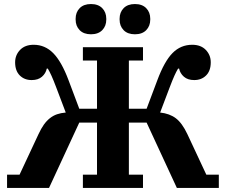

<svg xmlns="http://www.w3.org/2000/svg" viewBox="-20 -932 1120 952"><path d="M15 -66H77L171 -267Q184 -295 197.5 -314Q211 -333 227.5 -346Q244 -359 263 -365.5Q282 -372 306 -374L259 -498Q245 -535 235.5 -556Q226 -577 217 -592H212Q207 -568 188 -551.5Q169 -535 137 -535Q101 -535 78 -558Q55 -581 55 -623Q55 -659 79.5 -684.5Q104 -710 147 -710Q203 -710 244 -668.5Q285 -627 320 -534L373 -393H461V-632H391V-698H689V-632H619V-393H707L760 -534Q795 -628 835.5 -669Q876 -710 933 -710Q976 -710 1000.5 -684.5Q1025 -659 1025 -623Q1025 -581 1002 -558Q979 -535 943 -535Q911 -535 892 -551.5Q873 -568 868 -592H863Q854 -577 844.5 -556Q835 -535 821 -498L774 -374Q821 -369 852 -345.5Q883 -322 909 -267L1003 -66H1065V0H857L707 -324H619V-66H689V0H391V-66H461V-324H373L223 0H15ZM431 -762Q395 -762 375 -782.5Q355 -803 355 -835V-839Q355 -871 375 -891.5Q395 -912 431 -912Q467 -912 487 -891.5Q507 -871 507 -839V-835Q507 -803 487 -782.5Q467 -762 431 -762ZM649 -762Q613 -762 593 -782.5Q573 -803 573 -835V-839Q573 -871 593 -891.5Q613 -912 649 -912Q685 -912 705 -891.5Q725 -871 725 -839V-835Q725 -803 705 -782.5Q685 -762 649 -762Z"/></svg>

Font: IBM Plex Serif
Style: Bold
Weight: 700
Designer: Mike Abbink, Paul van der Laan, Pieter van Rosmalen
Foundry: Bold Monday
Version: Version 2.008